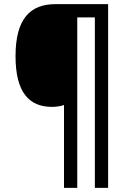

<svg xmlns="http://www.w3.org/2000/svg" viewBox="-20 -780 633 927"><path d="M502 127V-760H248C127 -760 55 -691 55 -509C55 -333 121 -264 231 -264C252 -264 272 -267 289 -273V127H353V-696H438V127Z"/></svg>

Font: Noto Sans Lao Looped SemiCondensed Medium
Style: Regular
Weight: 500
Width: 4
Designer: Mark Frömberg, Ben Mitchell
Foundry: The Fontpad Ltd
Version: Version 1.002